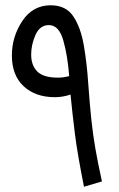

<svg xmlns="http://www.w3.org/2000/svg" viewBox="-20 -697 451 727"><path d="M298 10 366 -10Q350 -83 341 -135Q332 -187 326 -243Q320 -299 314 -382Q309 -457 297.5 -524.5Q286 -592 258 -634.5Q230 -677 172 -677Q104 -677 64.5 -617.5Q25 -558 25 -487Q25 -412 69.5 -370.5Q114 -329 188 -329Q218 -329 247 -339Q254 -268 263.5 -191.5Q273 -115 298 10ZM199 -403Q144 -403 121 -426.5Q98 -450 98 -490Q98 -528 114.5 -565Q131 -602 165 -602Q203 -602 219.5 -544.5Q236 -487 242 -409Q222 -403 199 -403Z"/></svg>

Font: Noto Sans Arabic Condensed
Style: Regular
Weight: 400
Width: 3
Designer: Nadine Chahine
Foundry: Monotype Imaging Inc.
Version: 1.001